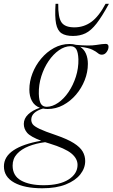

<svg xmlns="http://www.w3.org/2000/svg" viewBox="-96 -752 589 1004"><path d="M125 232.5Q32 232.5 -21.8 202.8Q-75.5 173 -75.5 118Q-75.5 67.5 -25.5 34Q24.5 0.5 119.5 -16Q63.5 -37 46 -57.5Q28.5 -78 28.5 -104Q28.5 -132 51.2 -153.8Q74 -175.5 112.5 -188.5Q84.5 -199 71 -224Q57.5 -249 57.5 -283.5Q57.5 -326.5 73.8 -368.5Q90 -410.5 119 -445.2Q148 -480 186.2 -501Q224.5 -522 268 -522Q286 -522 301.5 -517.5Q371.5 -511 406.2 -516.8Q441 -522.5 456.5 -522.5Q471.5 -522.5 471.5 -507.5Q471.5 -493.5 461.5 -479.8Q451.5 -466 436.5 -466Q425 -466 416 -474Q407 -482 387.2 -492Q367.5 -502 323 -507.5Q343.5 -494.5 353.5 -471.2Q363.5 -448 363.5 -418Q363.5 -375 347 -333Q330.5 -291 301.5 -257Q272.5 -223 234.5 -202.5Q196.5 -182 153 -182Q140.5 -182 129 -184.5Q67.5 -166 67.5 -126Q67.5 -113 75.2 -102.2Q83 -91.5 110.5 -78.2Q138 -65 197.5 -45Q257 -24.5 290 -3.5Q323 17.5 336.2 40.2Q349.5 63 349.5 90Q349.5 127.5 323.8 160Q298 192.5 248 212.5Q198 232.5 125 232.5ZM148.5 -193.5Q178.5 -194 208.5 -214.8Q238.5 -235.5 262.5 -271Q286.5 -306.5 300.8 -351Q315 -395.5 314 -442.5Q312.5 -479 302.8 -494.8Q293 -510.5 272.5 -510.5Q242 -510 212.2 -489.2Q182.5 -468.5 158.2 -433Q134 -397.5 120 -353Q106 -308.5 107 -261.5Q108 -225 117.8 -209.2Q127.5 -193.5 148.5 -193.5ZM-30 114Q-30 167 14 191.8Q58 216.5 132 216.5Q216 216.5 262.8 186.5Q309.5 156.5 309.5 110Q309.5 77.5 277.8 50.8Q246 24 161.5 -2Q150 -5.5 140 -8.5Q92.5 -2.5 54 12.8Q15.5 28 -7.2 53Q-30 78 -30 114ZM293 -609Q342 -609 381.2 -637.2Q420.5 -665.5 456 -732H473.5Q437 -665 408.5 -628.5Q380 -592 351.2 -578Q322.5 -564 285.5 -564Q247 -564 225.8 -578Q204.5 -592 197.2 -628.2Q190 -664.5 194.5 -732H208.5Q207.5 -661.5 225.5 -635.2Q243.5 -609 293 -609Z"/></svg>

Font: Newsreader Display Light
Style: Italic
Weight: 300
Italic angle: -17°
Designer: Hugues Gentile
Foundry: Production Type
Version: Version 1.001